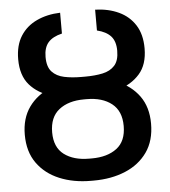

<svg xmlns="http://www.w3.org/2000/svg" viewBox="-53 -785 747 843"><g transform="rotate(-5 320.5 -363.5)"><path d="M314.5 -438H326.2Q405.3 -438 466.6 -413.1Q527.8 -388.2 563.2 -339.4Q598.6 -290.5 598.6 -217.8Q598.6 -142.6 563 -92Q527.3 -41.5 465.8 -15.9Q404.3 9.8 326.2 9.8H314.5Q236.8 9.8 175.3 -15.9Q113.8 -41.5 77.9 -91.8Q42 -142.1 42 -216.8Q42 -289.1 77.1 -338.4Q112.3 -387.7 174.1 -412.8Q235.8 -438 314.5 -438ZM326.2 -349.1H314.5Q245.6 -349.1 204.1 -316.4Q162.6 -283.7 162.6 -216.8Q162.6 -150.9 204.3 -119.4Q246.1 -87.9 314.5 -87.9H326.2Q395 -87.9 436.5 -119.4Q478 -150.9 478 -217.8Q478 -283.7 436.5 -316.4Q395 -349.1 326.2 -349.1ZM311.5 -448.2H329.1Q371.6 -448.2 405.3 -455.3Q439 -462.4 458.7 -484.1Q478.5 -505.9 478.5 -549.3Q478.5 -590.8 458.3 -613.3Q438 -635.7 397.5 -645.5V-737.3Q456.1 -735.4 501.5 -714.1Q546.9 -692.9 573 -651.9Q599.1 -610.8 599.1 -549.3Q599.1 -478 562.7 -436.8Q526.4 -395.5 465.1 -377.7Q403.8 -359.9 329.1 -359.9H311.5Q236.8 -359.9 175.5 -377.4Q114.3 -395 78.1 -436.5Q42 -478 42 -549.3Q42 -610.8 68.1 -651.9Q94.2 -692.9 139.9 -714.1Q185.5 -735.4 243.2 -737.3V-645.5Q201.7 -635.7 182.1 -613Q162.6 -590.3 162.6 -549.3Q162.6 -505.4 182.6 -483.9Q202.6 -462.4 236.3 -455.3Q270 -448.2 311.5 -448.2Z"/></g></svg>

Font: Inter 16pt Medium
Style: Regular
Weight: 500
Version: Version 4.001;git-66647c0bb